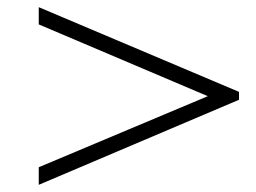

<svg xmlns="http://www.w3.org/2000/svg" viewBox="-20 -531 713 535"><path d="M646 -253 88 -16V-65L559 -263L88 -463V-511L646 -275Z"/></svg>

Font: Ekushey Shimanto
Style: Bold
Weight: 400
Designer: Al Mamun Sumon
Foundry: Al Mamun Sumon
Version: Version 1.0